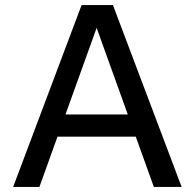

<svg xmlns="http://www.w3.org/2000/svg" viewBox="-20 -740 771 760"><path d="M32 0 303 -720H395L136 0ZM589 0 330 -720H427L699 0ZM169 -287H555V-199H169Z"/></svg>

Font: Instrument Sans Medium
Style: Regular
Weight: 500
Designer: Rodrigo Fuenzalida
Foundry: fragTYPE
Version: Version 1.000;gftools[0.9.28]